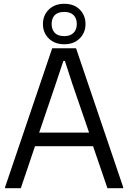

<svg xmlns="http://www.w3.org/2000/svg" viewBox="-20 -995 678 1015"><path d="M7 -6 256 -740H382L631 -6V0H548L472 -222H165L90 0H7ZM451 -294 363 -550 323 -673H315L274 -550L187 -294ZM320 -761Q269 -761 238 -791.5Q207 -822 207 -868Q207 -914 238 -944.5Q269 -975 320 -975Q371 -975 401.5 -944.5Q432 -914 432 -868Q432 -822 401 -791.5Q370 -761 320 -761ZM320 -804Q352 -804 369 -821.5Q386 -839 386 -868Q386 -898 369 -915Q352 -932 320 -932Q286 -932 269.5 -915Q253 -898 253 -868Q253 -839 269.5 -821.5Q286 -804 320 -804Z"/></svg>

Font: Encode Sans Narrow
Style: Regular
Weight: 400
Designer: Pablo Impallari, Andres Torresi
Foundry: Pablo Impallari, Andres Torresi
Version: Version 1.000; ttfautohint (v1.00) -l 8 -r 50 -G 200 -x 14 -